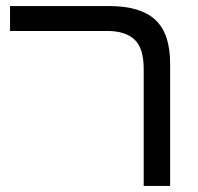

<svg xmlns="http://www.w3.org/2000/svg" viewBox="-20 -612 653 632"><path d="M453 0V-385Q453 -454 422.5 -482Q392 -510 334 -510H13V-592H340Q442 -592 491 -547Q540 -502 540 -403V0Z"/></svg>

Font: Noto Sans Hebrew SemiCondensed
Style: Regular
Weight: 400
Width: 4
Designer: Monotype Design Team
Foundry: Monotype Imaging Inc.
Version: Version 2.003